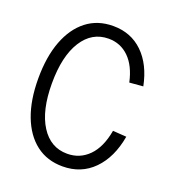

<svg xmlns="http://www.w3.org/2000/svg" viewBox="-134 -832 869 954"><g transform="rotate(20 300.0 -355.0)"><path d="M303 16Q221 16 162.5 -29Q104 -74 72.5 -157Q41 -240 41 -354Q41 -469 72.5 -552Q104 -635 162.5 -680.5Q221 -726 303 -726Q397 -726 460 -665Q523 -604 545 -495L473 -489Q455 -572 410.5 -615.5Q366 -659 303 -659Q215 -659 164 -578.5Q113 -498 113 -354Q113 -211 164 -131Q215 -51 303 -51Q370 -51 416.5 -98Q463 -145 479 -236L551 -231Q531 -116 466 -50Q401 16 303 16Z"/></g></svg>

Font: Geist Mono Light
Style: Regular
Weight: 300
Monospace: yes
Designer: Basement.studio, Andrés Briganti, Mateo Zaragoza
Foundry: Basement.studio, Vercel, Andrés Briganti, Guido Ferreyra, Mateo Zaragoza
Version: Version 1.500; ttfautohint (v1.8.4.7-5d5b)